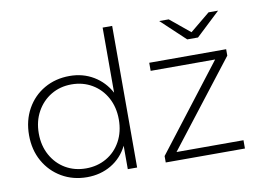

<svg xmlns="http://www.w3.org/2000/svg" viewBox="-75 -796 1239 912"><g transform="rotate(-10 545.0 -339.5)"><path d="M517 -683V0H472V-113Q444 -57 392.5 -26.5Q341 4 276 4Q208 4 154 -27.5Q100 -59 69 -114Q38 -169 38 -240Q38 -311 69 -366.5Q100 -422 154 -453Q208 -484 276 -484Q340 -484 391 -453.5Q442 -423 471 -369V-683ZM278 -38Q333 -38 377 -63.5Q421 -89 446 -135Q471 -181 471 -240Q471 -299 446 -345Q421 -391 377 -417Q333 -443 278 -443Q223 -443 179.5 -417Q136 -391 110.5 -345Q85 -299 85 -240Q85 -181 110.5 -135Q136 -89 179.5 -63.5Q223 -38 278 -38ZM1037 -40V0H655V-31L971 -441H660V-480H1031V-449L714 -40ZM1025 -667 909 -558H857L741 -667H787L883 -588L979 -667Z"/></g></svg>

Font: Montserrat Ace
Style: Light
Weight: 300
Designer: Julieta Ulanovsky
Foundry: Julieta Ulanovsky
Version: Version 1